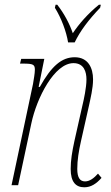

<svg xmlns="http://www.w3.org/2000/svg" viewBox="-20 -786 472 815"><path d="M269 -606H297C320 -654 356 -702 405 -753L408 -766H400C352 -727 315 -684 289 -645C275 -686 252 -729 223 -766H216L213 -753C240 -710 262 -651 269 -606ZM338 9C366 9 389 -6 411 -31L396 -49C379 -30 361 -16 341 -16C320 -16 308 -31 308 -69C308 -105 314 -144 324 -188L358 -339C364 -368 375 -411 375 -449C375 -498 354 -543 297 -543C243 -543 199 -507 149 -417H144L168 -536H70L65 -516H78C121 -516 128 -512 128 -490C128 -474 123 -448 120 -429L29 0H57L113 -262C136 -371 211 -518 292 -518C337 -518 347 -480 347 -449C347 -414 336 -364 330 -339L296 -188C286 -142 280 -105 280 -69C280 -13 302 9 338 9Z"/></svg>

Font: Noto Serif Condensed Thin
Style: Italic
Weight: 100
Width: 3
Italic angle: -12°
Designer: Monotype Design Team
Foundry: Monotype Imaging Inc.
Version: Version 2.013